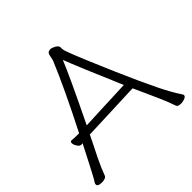

<svg xmlns="http://www.w3.org/2000/svg" viewBox="-181 -877 1051 1051"><g transform="rotate(-45 345.0 -351.5)"><path d="M648 7Q621 7 617 -4Q601 -51 583 -91Q565 -131 549 -167Q533 -203 516 -240L184 -227H172Q156 -193 139.5 -161Q123 -129 112 -106Q86 -53 71 -11Q65 6 33 6Q1 6 1 -10Q1 -17 5 -22.5Q9 -28 13.5 -36Q18 -44 28 -62.5Q38 -81 57 -118Q76 -155 110 -221L100 -220H99Q88 -220 78 -235.5Q68 -251 68 -263Q68 -275 78 -275H80Q98 -273 117 -273H135Q255 -509 314 -652Q318 -662 321 -680.5Q324 -699 331 -704.5Q338 -710 349 -710Q360 -710 378 -700Q396 -690 396 -676V-663Q396 -649 450 -520Q590 -187 652 -78Q669 -48 678 -35Q689 -19 689 -15Q689 -5 674.5 1Q660 7 648 7ZM195 -274 216 -275Q277 -278 330 -280Q383 -282 417.5 -283.5Q452 -285 474 -286L495 -287Q384 -545 356 -620Q322 -535 195 -274Z"/></g></svg>

Font: LXGW WenKai TC Light
Style: Regular
Weight: 300
Designer: LXGW / Fontworks Inc.
Foundry: LXGW / Fontworks Inc.
Version: Version 1.330